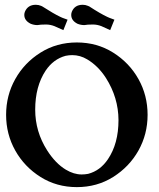

<svg xmlns="http://www.w3.org/2000/svg" viewBox="-20 -767 663 799"><path d="M299.8 11.7Q215.8 11.7 148.7 -30.5Q81.5 -72.8 43.5 -140.6Q5.4 -208.5 5.4 -289.1Q5.4 -370.1 43.5 -438Q81.5 -505.9 148.7 -548.1Q215.8 -590.3 299.8 -590.3Q383.8 -590.3 450.9 -548.1Q518.1 -505.9 556.2 -438Q594.2 -370.1 594.2 -289.1Q594.2 -208.5 556.2 -140.6Q518.1 -72.8 450.9 -30.5Q383.8 11.7 299.8 11.7ZM319.8 -41Q333 -41 346.7 -43.5Q397 -56.6 429.2 -104.5Q473.1 -169.4 473.1 -267.1Q472.7 -360.8 420.9 -442.4Q388.7 -492.7 342.8 -520Q313.5 -537.6 280.8 -537.6Q267.1 -537.6 252.9 -534.7Q202.1 -521 169.9 -473.1Q126.5 -407.7 126.5 -310.5Q126.5 -219.2 176.3 -141.1Q210.9 -86.9 253.9 -61Q287.1 -41 319.8 -41ZM243.7 -641.6 206.5 -658.2Q189 -665 171.4 -665Q147.9 -665 135.7 -662.6Q121.6 -662.6 107.9 -668Q81.1 -681.2 81.1 -705.1Q81.1 -711.4 83.5 -717.8Q95.7 -747.1 128.9 -747.1Q140.6 -747.1 150.9 -742.7L156.2 -740.2Q203.1 -710 231 -696.8Q237.3 -694.3 239.7 -692.9L261.2 -685.1ZM438.5 -641.6 401.9 -658.2Q384.3 -665 366.7 -665Q342.8 -665 331.1 -662.6Q316.4 -662.6 302.7 -668Q276.4 -681.2 276.4 -705.1Q276.4 -711.4 278.8 -717.8Q290.5 -747.1 324.2 -747.1Q335.4 -747.1 345.7 -742.7L351.6 -740.2Q397.9 -710 426.3 -696.8Q432.6 -694.3 435.1 -692.9L456.1 -685.1Z"/></svg>

Font: Quaaykop
Style: Bold
Weight: 700
Designer: Tup Wanders
Foundry: Free font, DO NOT SELL
Version: Version 1.00;July 31, 2023;FontCreator 11.5.0.2430 64-bit